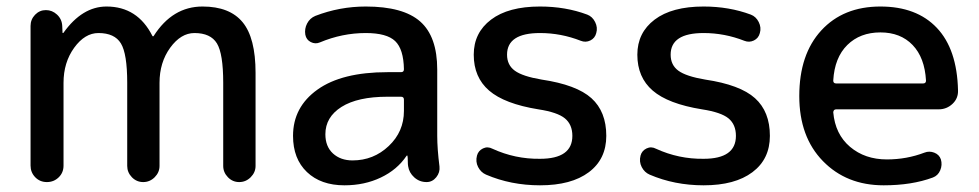

<svg xmlns="http://www.w3.org/2000/svg" viewBox="-20 -550 2956 580"><path d="M72.3 -49.8V-471.7Q72.3 -491.2 85.9 -505.4Q99.6 -519.5 118.7 -519.5Q137.7 -519.5 152.3 -505.9Q167 -492.2 168 -471.7L168.9 -451.2Q168.9 -450.2 169.9 -450.2Q171.9 -450.2 171.9 -451.2Q228.5 -530.3 301.8 -530.3Q395.5 -530.3 440.4 -441.4Q440.4 -440.4 442.4 -440.4Q444.3 -440.4 444.3 -441.4Q501 -530.3 591.8 -530.3Q673.8 -530.3 712.9 -482.9Q752 -435.5 752 -330.1V-48.8Q752 -29.3 737.3 -14.6Q722.7 0 702.6 0Q682.6 0 668.5 -14.6Q654.3 -29.3 654.3 -48.8V-299.8Q654.3 -387.7 635.3 -418.9Q616.2 -450.2 567.4 -450.2Q526.4 -450.2 494.1 -405.8Q461.9 -361.3 461.9 -299.8V-48.8Q461.9 -29.3 447.3 -14.6Q432.6 0 412.6 0Q392.6 0 378.4 -14.6Q364.3 -29.3 364.3 -48.8V-299.8Q364.3 -387.7 345.2 -418.9Q326.2 -450.2 277.3 -450.2Q236.3 -450.2 204.1 -405.8Q171.9 -361.3 171.9 -299.8V-49.8Q171.9 -28.3 157.2 -14.2Q142.6 0 121.6 0Q100.6 0 86.4 -14.6Q72.3 -29.3 72.3 -49.8Z M1150.4 -257.8Q1060.5 -257.8 1011.7 -227.1Q962.9 -196.3 962.9 -144.5Q962.9 -107.4 985.8 -86.4Q1008.8 -65.4 1044.9 -65.4Q1108.4 -65.4 1154.3 -108.9Q1200.2 -152.3 1200.2 -214.8V-249Q1200.2 -257.8 1191.4 -257.8ZM1020.5 9.8Q949.2 9.8 907.2 -30.3Q865.2 -70.3 865.2 -139.6Q865.2 -226.6 939 -279.3Q1012.7 -332 1150.4 -332H1191.4Q1200.2 -332 1200.2 -340.8Q1199.2 -401.4 1173.8 -425.8Q1148.4 -450.2 1085 -450.2Q1013.7 -450.2 946.3 -421.9Q932.6 -416 918.9 -422.9Q905.3 -429.7 902.3 -445.3Q899.4 -462.9 907.7 -479Q916 -495.1 932.6 -502Q1005.9 -530.3 1085 -530.3Q1198.2 -530.3 1249.5 -484.9Q1300.8 -439.5 1300.8 -339.8V-139.6Q1300.8 -100.6 1307.6 -46.9Q1309.6 -29.3 1297.9 -14.6Q1286.1 0 1268.6 0Q1247.1 0 1231.4 -14.2Q1215.8 -28.3 1212.9 -47.9Q1211.9 -52.7 1211.9 -63.5Q1211.9 -74.2 1210.9 -79.1Q1210.9 -80.1 1210 -80.1Q1208 -80.1 1208 -79.1Q1179.7 -37.1 1130.4 -13.7Q1081.1 9.8 1020.5 9.8Z M1606.4 -219.7Q1503.9 -236.3 1457.5 -276.4Q1411.1 -316.4 1411.1 -384.8Q1411.1 -451.2 1463.4 -490.7Q1515.6 -530.3 1611.3 -530.3Q1688.5 -530.3 1753.9 -505.9Q1769.5 -500 1777.8 -483.4Q1786.1 -466.8 1781.2 -450.2Q1777.3 -434.6 1763.2 -427.7Q1749 -420.9 1734.4 -426.8Q1674.8 -450.2 1611.3 -450.2Q1511.7 -450.2 1511.7 -384.8Q1511.7 -353.5 1535.2 -336.4Q1558.6 -319.3 1616.2 -309.6Q1721.7 -293.9 1766.6 -253.4Q1811.5 -212.9 1811.5 -139.6Q1811.5 -69.3 1758.8 -29.8Q1706.1 9.8 1611.3 9.8Q1523.4 9.8 1448.2 -22.5Q1432.6 -29.3 1424.3 -45.4Q1416 -61.5 1420.9 -80.1Q1424.8 -94.7 1439 -101.6Q1453.1 -108.4 1467.8 -100.6Q1536.1 -69.3 1611.3 -70.3Q1709 -70.3 1709 -139.6Q1709 -173.8 1686.5 -192.4Q1664.1 -210.9 1606.4 -219.7Z M2100.6 -219.7Q1998 -236.3 1951.7 -276.4Q1905.3 -316.4 1905.3 -384.8Q1905.3 -451.2 1957.5 -490.7Q2009.8 -530.3 2105.5 -530.3Q2182.6 -530.3 2248 -505.9Q2263.7 -500 2272 -483.4Q2280.3 -466.8 2275.4 -450.2Q2271.5 -434.6 2257.3 -427.7Q2243.2 -420.9 2228.5 -426.8Q2168.9 -450.2 2105.5 -450.2Q2005.9 -450.2 2005.9 -384.8Q2005.9 -353.5 2029.3 -336.4Q2052.7 -319.3 2110.4 -309.6Q2215.8 -293.9 2260.7 -253.4Q2305.7 -212.9 2305.7 -139.6Q2305.7 -69.3 2252.9 -29.8Q2200.2 9.8 2105.5 9.8Q2017.6 9.8 1942.4 -22.5Q1926.8 -29.3 1918.5 -45.4Q1910.2 -61.5 1915 -80.1Q1918.9 -94.7 1933.1 -101.6Q1947.3 -108.4 1961.9 -100.6Q2030.3 -69.3 2105.5 -70.3Q2203.1 -70.3 2203.1 -139.6Q2203.1 -173.8 2180.7 -192.4Q2158.2 -210.9 2100.6 -219.7Z M2639.6 -452.1Q2578.1 -452.1 2539.6 -414.1Q2501 -376 2497.1 -306.6Q2497.1 -297.9 2505.9 -297.9H2768.6Q2777.3 -297.9 2777.3 -306.6Q2773.4 -376 2736.8 -414.1Q2700.2 -452.1 2639.6 -452.1ZM2649.4 9.8Q2537.1 9.8 2465.8 -63.5Q2394.5 -136.7 2394.5 -259.8Q2394.5 -385.7 2460.9 -458Q2527.3 -530.3 2639.6 -530.3Q2749 -530.3 2810.1 -465.8Q2871.1 -401.4 2874 -277.3Q2875 -252.9 2857.4 -236.3Q2839.8 -219.7 2815.4 -219.7H2505.9Q2498 -219.7 2497.1 -210.9Q2502.9 -144.5 2547.9 -106.4Q2592.8 -68.4 2659.2 -68.4Q2718.8 -68.4 2772.5 -88.9Q2787.1 -94.7 2802.2 -88.9Q2817.4 -83 2822.3 -68.4Q2827.1 -51.8 2820.3 -35.6Q2813.5 -19.5 2797.9 -13.7Q2734.4 9.8 2649.4 9.8Z"/></svg>

Font: Rounded Mgen+ 2p medium
Style: Regular
Weight: 500
Designer: [Source Han Sans]
Ryoko NISHIZUKA  (kana & ideographs); Paul D. Hunt (Latin, Greek & Cyrillic); Wenlong ZHANG  (bopomofo
Version: Version 1.059.20150602